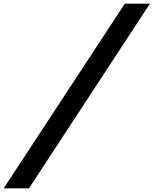

<svg xmlns="http://www.w3.org/2000/svg" viewBox="-86 -770 832 1040"><path d="M-66 250 590 -750H726L71 250Z"/></svg>

Font: Orkney
Style: BoldItalic
Weight: 700
Designer: Samuel Oakes and Alfredo Marco Pradil
Foundry: Alfredo Marco Pradil
Version: 1.0; ttfautohint (v1.5)